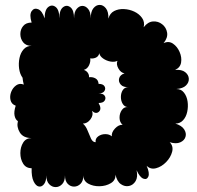

<svg xmlns="http://www.w3.org/2000/svg" viewBox="-20 -745 804 783"><path d="M109 -59Q86 -59 74.5 -77.5Q63 -96 63 -120.5Q63 -145 74.5 -163.5Q86 -182 109 -182Q75 -182 61 -204.5Q47 -227 53 -251Q43 -257 39.5 -273Q36 -289 44 -314Q27 -320 23 -336.5Q19 -353 25.5 -370Q32 -387 46 -397Q60 -407 77 -400Q73 -415 72 -428Q61 -443 58 -465Q55 -487 59.5 -508.5Q64 -530 76.5 -544Q89 -558 109 -558Q86 -558 74.5 -572.5Q63 -587 63 -606Q63 -625 74.5 -639Q86 -653 109 -653Q99 -685 109 -699.5Q119 -714 135.5 -707.5Q152 -701 162 -670Q162 -705 177 -716.5Q192 -728 207 -716.5Q222 -705 222 -670Q222 -704 237 -715.5Q252 -727 267 -715.5Q282 -704 282 -670Q282 -696 292.5 -708.5Q303 -721 316 -721Q329 -721 339.5 -708.5Q350 -696 350 -670Q350 -698 361 -711.5Q372 -725 386.5 -725Q401 -725 412 -711Q423 -697 422 -669Q428 -691 445.5 -700Q463 -709 485.5 -708Q508 -707 528 -697.5Q548 -688 559.5 -671.5Q571 -655 566 -634Q583 -656 604 -657.5Q625 -659 641.5 -646Q658 -633 661.5 -612Q665 -591 647 -569Q668 -579 685.5 -567Q703 -555 712.5 -533Q722 -511 718.5 -490Q715 -469 694 -460Q721 -462 735 -451Q749 -440 750 -424.5Q751 -409 738.5 -396.5Q726 -384 699 -382Q719 -382 730.5 -367Q742 -352 745 -331Q748 -310 743.5 -289Q739 -268 726.5 -254.5Q714 -241 695 -241Q721 -233 731 -217.5Q741 -202 736.5 -187Q732 -172 715 -164.5Q698 -157 672 -165Q688 -149 682 -126Q676 -103 657.5 -84Q639 -65 616.5 -59Q594 -53 578 -69Q591 -39 585 -25Q579 -11 564.5 -16.5Q550 -22 537 -51Q543 -23 533 -6.5Q523 10 506 13.5Q489 17 473 6Q457 -5 451 -33Q452 -10 432 2Q412 14 386 14.5Q360 15 340 4Q320 -7 320 -30Q320 -7 308.5 4.5Q297 16 282 16Q267 16 256 4.5Q245 -7 245 -30Q245 -6 233.5 6Q222 18 207 18Q192 18 180.5 6Q169 -6 169 -30Q169 -6 159.5 6Q150 18 138 15.5Q126 13 117 -5.5Q108 -24 109 -59ZM370 -165Q368 -180 380.5 -189Q393 -198 409.5 -198Q426 -198 436 -189Q434 -205 449 -221Q464 -237 480 -236Q468 -246 467.5 -264Q467 -282 477 -296.5Q487 -311 505 -308Q489 -308 481 -320.5Q473 -333 473 -349.5Q473 -366 481 -378Q489 -390 506 -390Q483 -388 472.5 -400Q462 -412 466 -426Q470 -440 488 -446Q473 -448 463 -465.5Q453 -483 459 -497Q447 -491 430.5 -494Q414 -497 400.5 -506.5Q387 -516 385 -528Q382 -515 371 -510Q360 -505 348 -507Q350 -493 343 -478.5Q336 -464 322 -460Q333 -456 338.5 -447.5Q344 -439 343 -430Q357 -432 369 -425.5Q381 -419 382 -403Q400 -403 406 -393.5Q412 -384 406 -374Q400 -364 382 -364Q401 -364 407 -354.5Q413 -345 407 -335Q401 -325 382 -325Q396 -301 383.5 -289.5Q371 -278 355 -293Q362 -276 349 -258.5Q336 -241 318 -241Q330 -231 337 -213Q344 -195 351 -180Q358 -165 370 -165Z"/></svg>

Font: Rubik Bubbles
Style: Regular
Weight: 400
Designer: Hubert and Fischer, NaN
Foundry: Hubert and Fischer, NaN
Version: Version 2.200